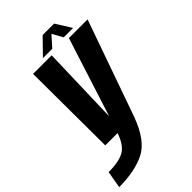

<svg xmlns="http://www.w3.org/2000/svg" viewBox="-333 -807 1127 1127"><g transform="rotate(-45 230.5 -243.5)"><path d="M64 0H303L513.5 -596.5H358.5L202 -108H201L215.5 -596.5H61ZM-51.5 231Q77.5 231 163.5 189Q249.5 147 303 0L166.5 -0.5Q139.5 78 94.5 101.5Q49.5 125 -33 125ZM167.5 -621H245L303.5 -686.5L340 -621H418L357 -718H262Z"/></g></svg>

Font: Anybody Condensed
Style: Bold Italic
Weight: 700
Width: 3
Italic angle: -10°
Version: Version 1.113;gftools[0.9.25]